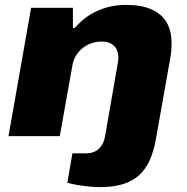

<svg xmlns="http://www.w3.org/2000/svg" viewBox="-20 -560 768 790"><path d="M390 210Q372 210 347 207.5Q322 205 298 201Q274 197 257 192L278 71H333Q367 71 387 52Q407 33 412 2L465 -302Q466 -307 466.5 -312.5Q467 -318 467 -323Q467 -343 459.5 -357.5Q452 -372 437 -380.5Q422 -389 398 -389Q375 -389 354.5 -381.5Q334 -374 318 -360.5Q302 -347 291.5 -329Q281 -311 278 -291L226 0H15L108 -528H280V-445H288Q316 -478 350 -499Q384 -520 421.5 -530Q459 -540 497 -540Q561 -540 603 -521.5Q645 -503 665.5 -468Q686 -433 686 -382Q686 -368 685 -353.5Q684 -339 681 -323L621 15Q612 65 595 101.5Q578 138 551 162Q524 186 484.5 198Q445 210 390 210Z"/></svg>

Font: Archivo SemiExpanded Black
Style: Italic
Weight: 900
Width: 6
Italic angle: -10°
Designer: Hector Gatti
Foundry: Omnibus-Type
Version: Version 2.001